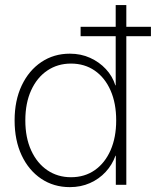

<svg xmlns="http://www.w3.org/2000/svg" viewBox="-20 -748 631 777"><path d="M262.7 9.3Q197.3 9.3 146.7 -24.7Q96.2 -58.6 67.6 -119.4Q39.1 -180.2 39.1 -260.7Q39.1 -341.3 67.9 -402.1Q96.7 -462.9 147.2 -496.8Q197.8 -530.8 262.7 -530.8Q307.6 -530.8 344.7 -513.9Q381.8 -497.1 408.4 -468.5Q435.1 -439.9 446.8 -402.8H448.2V-727.5H491.2V0H448.7V-117.7H447.3Q434.1 -81.1 407.5 -52.2Q380.9 -23.4 344 -7.1Q307.1 9.3 262.7 9.3ZM267.1 -30.8Q322.8 -30.8 363.8 -59.6Q404.8 -88.4 427.5 -140.1Q450.2 -191.9 450.2 -260.7Q450.2 -330.1 427.5 -381.8Q404.8 -433.6 363.5 -462.2Q322.3 -490.7 267.1 -490.7Q213.4 -490.7 171.6 -462.6Q129.9 -434.6 106.2 -382.8Q82.5 -331.1 82.5 -260.7Q82.5 -190.9 106.2 -139.2Q129.9 -87.4 171.6 -59.1Q213.4 -30.8 267.1 -30.8ZM306.2 -601.6V-639.6H590.8V-601.6Z"/></svg>

Font: Inter 28pt ExtraLight
Style: Regular
Weight: 250
Designer: Rasmus Andersson
Foundry: rsms
Version: Version 4.001;git-66647c0bb